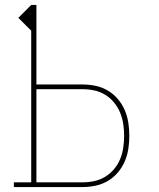

<svg xmlns="http://www.w3.org/2000/svg" viewBox="-20 -755 640 775"><path d="M36 0V-19H106V-631L54 -683L106 -735H127V-414H313Q340 -414 366 -408.5Q392 -403 415 -389.5Q438 -376 455.5 -355.5Q473 -335 483.5 -310.5Q494 -286 498 -259.5Q502 -233 502 -207Q502 -180 498 -154Q494 -128 483.5 -103.5Q473 -79 455.5 -58.5Q438 -38 415 -24.5Q392 -11 366 -5.5Q340 0 313 0ZM313 -19Q337 -19 360.5 -24Q384 -29 404.5 -41.5Q425 -54 440.5 -72.5Q456 -91 465 -113Q474 -135 477.5 -159Q481 -183 481 -207Q481 -231 477.5 -254.5Q474 -278 465 -300Q456 -322 440.5 -341Q425 -360 404.5 -372.5Q384 -385 360.5 -390Q337 -395 313 -395H127V-19Z"/></svg>

Font: Iosevka Etoile Thin
Style: Regular
Weight: 100
Designer: Belleve Invis
Foundry: Belleve Invis
Version: Version 22.1.2; ttfautohint (v1.8.4)